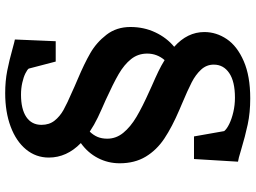

<svg xmlns="http://www.w3.org/2000/svg" viewBox="-140 -722 962 722"><g transform="rotate(-90 341.0 -361.0)"><path d="M209 1Q217 11 236 20.2Q255 29.5 281 35.5Q307 41.5 334.5 41.5Q395.5 41.5 427.2 20Q459 -1.5 459 -38Q459 -65.5 440 -86Q421 -106.5 392.2 -121.2Q363.5 -136 310 -158.5L290 -167Q224.5 -195 181 -224Q137.5 -253 112.8 -294.2Q88 -335.5 88 -392Q88 -436 107.8 -474Q127.5 -512 164 -538Q109.5 -591 109.5 -658.5Q109.5 -707 140.2 -744.2Q171 -781.5 226 -802Q281 -822.5 351.5 -822.5Q397 -822.5 436.2 -814.8Q475.5 -807 520 -794.5Q545 -787.5 553.5 -786L547 -632.5H470.5L444 -734Q440 -739.5 426 -746.5Q412 -753.5 391 -758.2Q370 -763 346 -763Q291.5 -763 262 -743Q232.5 -723 232.5 -686Q232.5 -657 248.2 -637Q264 -617 288.5 -603.2Q313 -589.5 359.5 -569.5L376 -562Q396 -553 405 -549.5Q463 -525 502.5 -502.2Q542 -479.5 571.2 -441.8Q600.5 -404 600.5 -351.5Q600.5 -300.5 580.2 -257.8Q560 -215 526 -187Q581.5 -137.5 581.5 -73.5Q581.5 -28.5 555 10.8Q528.5 50 472.2 74.5Q416 99 332 99Q278.5 99 234 89.5Q189.5 80 138 64.5Q104 54 94 53L104 -112.5H189ZM378 -271.5Q412.5 -256.5 433.8 -246.2Q455 -236 476 -223Q500.5 -251.5 500.5 -288.5Q500.5 -323 479.8 -349Q459 -375 423.8 -395.5Q388.5 -416 326 -444.5Q288 -461 260.2 -474.2Q232.5 -487.5 207 -504.5Q193.5 -490.5 187 -474.8Q180.5 -459 180.5 -438.5Q180.5 -405.5 202.5 -378.5Q224.5 -351.5 262.2 -329Q300 -306.5 359.5 -280Z"/></g></svg>

Font: Merriweather Text
Style: Bold
Weight: 700
Designer: Eben Sorkin
Foundry: Eben Sorkin
Version: Version 2.100